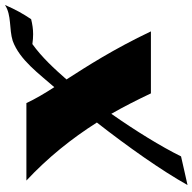

<svg xmlns="http://www.w3.org/2000/svg" viewBox="-21 -605 773 771"><g transform="rotate(-90 365.5 -219.5)"><path d="M587 -555C510 -527 454 -448 401 -388C375 -428 354 -464 337 -500H26C119 -413 194 -319 259 -217C162 -93 66 43 8 147C46 138 86 130 123 121C163 40 226 -62 294 -159C323 -108 350 -55 376 0H625C553 -151 486 -255 432 -339C475 -388 521 -438 574 -476C588 -474 601 -473 614 -473C634 -473 654 -476 674 -481C696 -514 712 -542 731 -586C690 -559 635 -570 587 -555Z"/></g></svg>

Font: Ruslan Display
Style: Regular
Weight: 400
Designer: Denis Masharov, Vladimir Rabdu
Foundry: Denis Masharov, Vladimir Rabdu
Version: Version 1.001